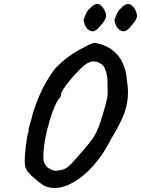

<svg xmlns="http://www.w3.org/2000/svg" viewBox="-20 -887 707 963"><path d="M105 -61Q104 -66 104 -79Q104 -107 109 -149Q114 -191 119 -216Q123 -220 123.5 -228Q124 -236 123 -238Q123 -241 128 -258Q140 -295 145 -320Q172 -402 198 -451Q224 -500 256 -543Q324 -613 401 -649Q440 -672 457 -672Q460 -672 466 -670Q589 -643 613 -514Q622 -453 622 -422Q622 -372 604 -321Q586 -270 539 -193Q499 -113 448.5 -56.5Q398 0 347.5 28Q297 56 253 56Q214 56 187 35Q148 6 127 -17Q106 -40 105 -61ZM380 -113Q422 -161 439 -183.5Q456 -206 470.5 -240Q485 -274 503 -338L509 -361Q515 -382 517.5 -395.5Q520 -409 520 -425L519 -488Q518 -506 512 -527Q506 -548 498 -557Q490 -566 476.5 -572.5Q463 -579 449 -579Q439 -579 426 -574Q407 -566 373 -531.5Q339 -497 312.5 -461Q286 -425 286 -413Q286 -412 285 -407Q284 -402 281 -398Q255 -370 228.5 -280Q202 -190 198 -123Q197 -94 198.5 -83Q200 -72 209 -58Q216 -47 234.5 -37.5Q253 -28 267 -31Q291 -34 304.5 -40Q318 -46 332.5 -60.5Q347 -75 380 -113ZM400 -789Q403 -800 411 -817.5Q419 -835 432 -846Q435 -848 440 -854Q445 -860 450 -861Q459 -867 467 -867Q487 -867 504 -837Q512 -819 512 -809Q512 -798 505.5 -786.5Q499 -775 484 -758Q463 -730 444 -730Q431 -730 419 -742Q410 -750 404 -766.5Q398 -783 400 -789ZM555 -789Q558 -800 566 -817.5Q574 -835 587 -846Q590 -848 595 -854Q600 -860 605 -861Q614 -867 622 -867Q642 -867 659 -837Q667 -819 667 -809Q667 -798 660.5 -786.5Q654 -775 639 -758Q618 -730 599 -730Q586 -730 574 -742Q565 -750 559 -766.5Q553 -783 555 -789Z"/></svg>

Font: Caveat
Style: Bold
Weight: 700
Designer: Pablo Impallari
Foundry: Pablo Impallari
Version: Version 1.500; ttfautohint (v1.6)